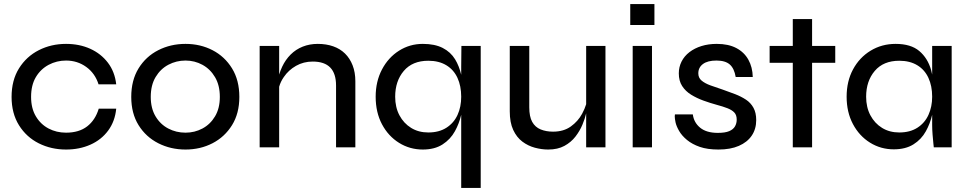

<svg xmlns="http://www.w3.org/2000/svg" viewBox="-20 -725 4766 945"><path d="M552 -190Q546 -128 512.5 -82.5Q479 -37 425 -13Q371 11 305 11Q232 11 171 -19.5Q110 -50 73.5 -108.5Q37 -167 37 -248Q37 -330 73.5 -388.5Q110 -447 171 -478Q232 -509 305 -509Q371 -509 424 -485Q477 -461 511 -416.5Q545 -372 552 -310H465Q448 -364 404.5 -395.5Q361 -427 305 -427Q259 -427 219.5 -406Q180 -385 156.5 -345.5Q133 -306 133 -248Q133 -192 156.5 -152.5Q180 -113 219 -92.5Q258 -72 305 -72Q369 -72 409 -103Q449 -134 466 -190Z M893 11Q820 11 759 -20Q698 -51 662 -109Q626 -167 626 -248Q626 -330 662 -388.5Q698 -447 759 -478Q820 -509 893 -509Q966 -509 1026 -478Q1086 -447 1122 -388.5Q1158 -330 1158 -248Q1158 -167 1122 -109Q1086 -51 1026 -20Q966 11 893 11ZM893 -72Q938 -72 976.5 -92.5Q1015 -113 1038.5 -152.5Q1062 -192 1062 -248Q1062 -305 1038.5 -345Q1015 -385 976.5 -406Q938 -427 893 -427Q848 -427 809 -406.5Q770 -386 746 -346Q722 -306 722 -248Q722 -192 745.5 -152.5Q769 -113 808 -92.5Q847 -72 893 -72Z M1258 -499H1354V-358Q1360 -378 1369 -397Q1385 -431 1410.5 -456.5Q1436 -482 1470 -495.5Q1504 -509 1544 -509Q1586 -509 1620 -497Q1654 -485 1678 -461.5Q1702 -438 1715.5 -403.5Q1729 -369 1729 -325V0H1634V-304Q1634 -363 1605.5 -392.5Q1577 -422 1519 -422Q1474 -422 1437 -401Q1400 -380 1377 -346Q1361 -323 1354 -298V0H1258Z M2061 11Q1997 11 1944 -22Q1891 -55 1860 -113.5Q1829 -172 1829 -249Q1829 -324 1860 -383Q1891 -442 1944 -475.5Q1997 -509 2061 -509Q2120 -509 2159 -489Q2198 -469 2220 -433Q2240 -400 2250 -357V-397L2251 -499H2346V200H2250V-160Q2240 -117 2219 -79Q2197 -39 2158 -14Q2119 11 2061 11ZM2088 -73Q2141 -73 2177.5 -96.5Q2214 -120 2232 -159.5Q2250 -199 2250 -249Q2250 -302 2231.5 -342Q2213 -382 2176.5 -404Q2140 -426 2088 -426Q2010 -426 1967.5 -376Q1925 -326 1925 -249Q1925 -197 1946 -157.5Q1967 -118 2003.5 -95.5Q2040 -73 2088 -73Z M2960 0H2865V-167Q2859 -141 2846.5 -111Q2834 -81 2812.5 -53Q2791 -25 2758 -7Q2725 11 2678 11Q2646 11 2612.5 2Q2579 -7 2551 -28Q2523 -49 2506 -85.5Q2489 -122 2489 -177V-499H2585V-197Q2585 -151 2599.5 -125Q2614 -99 2641 -88Q2668 -77 2702 -77Q2754 -77 2789.5 -102.5Q2825 -128 2845 -165Q2858 -189 2865 -212V-499H2960Z M3201 -705V-602H3082V-705ZM3094 -499H3189V0H3094Z M3302 -162H3390Q3395 -122 3426 -96.5Q3457 -71 3513 -71Q3549 -71 3569 -79.5Q3589 -88 3597.5 -103Q3606 -118 3606 -136Q3606 -159 3594 -171.5Q3582 -184 3560 -192.5Q3538 -201 3508 -209Q3475 -218 3442 -230Q3409 -242 3381.5 -259Q3354 -276 3337.5 -301.5Q3321 -327 3321 -364Q3321 -395 3334.5 -422Q3348 -449 3373.5 -468.5Q3399 -488 3433 -498.5Q3467 -509 3508 -509Q3565 -509 3604 -488.5Q3643 -468 3663.5 -431Q3684 -394 3685 -346H3601Q3594 -388 3572 -407.5Q3550 -427 3506 -427Q3463 -427 3440 -410Q3417 -393 3417 -364Q3417 -342 3433 -328.5Q3449 -315 3476 -305Q3503 -295 3537 -284Q3569 -273 3598.5 -261.5Q3628 -250 3651.5 -234.5Q3675 -219 3688.5 -194.5Q3702 -170 3702 -134Q3702 -90 3680 -57.5Q3658 -25 3616.5 -7Q3575 11 3516 11Q3462 11 3424.5 -2Q3387 -15 3361.5 -36Q3336 -57 3322.5 -80.5Q3309 -104 3305 -122.5Q3301 -141 3301 -153Q3301 -158 3302 -162Z M3768 -499H3882V-631H3977V-499H4091V-416H3977V0H3882V-416H3768Z M4379 10Q4315 10 4262 -23Q4209 -56 4178 -114.5Q4147 -173 4147 -249Q4147 -325 4178.5 -383.5Q4210 -442 4265 -475.5Q4320 -509 4388 -509Q4463 -509 4504.5 -474Q4546 -439 4563 -380Q4566 -369 4568 -358V-499H4664V0H4576Q4576 0 4574 -18.5Q4572 -37 4570 -63Q4568 -89 4568 -109V-160Q4558 -117 4537 -79Q4515 -39 4476 -14.5Q4437 10 4379 10ZM4406 -73Q4459 -73 4495.5 -96.5Q4532 -120 4550 -160Q4568 -200 4568 -249Q4568 -302 4549.5 -342Q4531 -382 4494.5 -404Q4458 -426 4406 -426Q4328 -426 4285.5 -376Q4243 -326 4243 -249Q4243 -197 4264 -157.5Q4285 -118 4321.5 -95.5Q4358 -73 4406 -73Z"/></svg>

Font: Syne Med Modified
Style: Regular
Weight: 500
Designer: Lucas Descroix
Foundry: Bonjour Monde
Version: Version 2.200